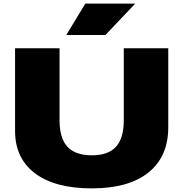

<svg xmlns="http://www.w3.org/2000/svg" viewBox="-20 -1016 1012 1058"><path d="M63 -294.9V-750H308.1V-354Q308.1 -253.9 351.8 -207Q395.5 -160.2 486.8 -160.2Q576.2 -160.2 619.1 -207.3Q662.1 -254.4 662.1 -354V-750H907.2V-314.9Q907.2 -153.3 798.3 -65.7Q689.5 22 485.8 22Q283.2 22 173.1 -60.8Q63 -143.6 63 -294.9ZM450.2 -996.1H725.1L561 -823.2H345.2Z"/></svg>

Font: Mattone
Style: Bold
Weight: 700
Width: 6
Designer: Nunzio Mazzaferro
Foundry: Collletttivo
Version: Version 2.000;Glyphs 3.2 (3217)